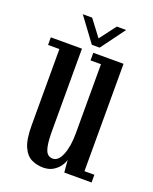

<svg xmlns="http://www.w3.org/2000/svg" viewBox="-129 -735 653 820"><g transform="rotate(20 197.5 -325.0)"><path d="M168 11Q139 11 114.5 -0.8Q90 -12.5 75.2 -45.5Q60.5 -78.5 60.5 -142V-488.5H9V-523H150.5V-151.5Q150.5 -105 155.5 -80.5Q160.5 -56 170.2 -47.5Q180 -39 193.5 -39Q219 -39 234.2 -77.2Q249.5 -115.5 249.5 -173.5V-488.5H202V-523H339.5V-35H384.5V0H260.5L255.5 -56.5Q253 -43.5 242.2 -27.8Q231.5 -12 212.8 -0.5Q194 11 168 11ZM184.5 -553 103.5 -662.5H146L202 -588.5L258 -662.5H300.5L220 -553Z"/></g></svg>

Font: Imbue 10pt Medium
Style: Regular
Weight: 500
Designer: Tyler Finck
Foundry: Etcetera Type Company
Version: Version 1.102; ttfautohint (v1.8.3)